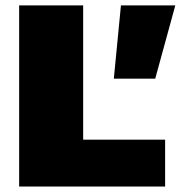

<svg xmlns="http://www.w3.org/2000/svg" viewBox="-20 -680 659 700"><path d="M619.1 -660.2 545.9 -393.1H395L420.9 -660.2ZM283.2 -170.9H582V0H49.8V-660.2H283.2Z"/></svg>

Font: Work Sans Black
Style: Regular
Weight: 900
Designer: Wei Huang
Foundry: Wei Huang
Version: Version 2.012